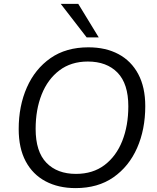

<svg xmlns="http://www.w3.org/2000/svg" viewBox="-20 -957 807 986"><path d="M368 9Q280 9 214 -26Q148 -61 112 -128.5Q76 -196 76 -294Q76 -413 118 -508Q160 -603 239.5 -658.5Q319 -714 434 -714Q523 -714 588.5 -679Q654 -644 690 -576.5Q726 -509 726 -412Q726 -292 684 -197Q642 -102 562.5 -46.5Q483 9 368 9ZM370 -64Q457 -64 517 -109.5Q577 -155 608 -233.5Q639 -312 639 -411Q639 -527 583.5 -584Q528 -641 431 -641Q345 -641 285 -595.5Q225 -550 194 -472Q163 -394 163 -295Q163 -178 218.5 -121Q274 -64 370 -64ZM425 -765 292 -937H382L487 -765Z"/></svg>

Font: Nunito Sans
Style: Italic
Weight: 400
Italic angle: -9°
Designer: Vernon Adams
Foundry: Vernon Adams
Version: Version 3.006; ttfautohint (v1.8.3)